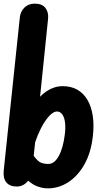

<svg xmlns="http://www.w3.org/2000/svg" viewBox="-42 -1024 608 1054"><path d="M50 0Q11 0 -7.5 -23.2Q-26 -46.5 -21.5 -88.5L67 -930Q70.5 -961 92.2 -982.5Q114 -1004 149 -1004Q190 -1004 207.8 -979.8Q225.5 -955.5 222 -922L178 -493Q195.5 -511.5 215.2 -524.2Q235 -537 256.8 -544Q278.5 -551 302.5 -551Q348 -551 382 -531.8Q416 -512.5 437.5 -476.5Q459 -440.5 467 -389.5Q475 -338.5 467.5 -274.5Q457.5 -186 421.8 -122.2Q386 -58.5 333.5 -24.2Q281 10 220.5 10Q193.5 10 165.5 0Q137.5 -10 112.5 -32Q101 -17 85 -8.5Q69 0 50 0ZM143 -168.5Q166.5 -137 184 -130.5Q201.5 -124 223 -124Q257 -124 281 -168.2Q305 -212.5 314 -287.5Q318.5 -325 314.8 -353Q311 -381 299.5 -396.5Q288 -412 270 -412Q259 -412 244.2 -401.5Q229.5 -391 213.5 -370Q197.5 -349 181.5 -317.2Q165.5 -285.5 151 -243Z"/></svg>

Font: Edu SA Hand Cursive
Style: Regular
Weight: 400
Designer: Tina and Corey Anderson, Eben Sorkin, Mirko Velimirovic
Foundry: Google for Education
Version: Version 2.000